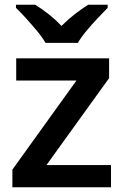

<svg xmlns="http://www.w3.org/2000/svg" viewBox="-20 -786 520 806"><path d="M446 0H32V-74L301 -448H48V-541H438V-458L175 -93H446ZM171 -606Q158 -629 135.5 -656Q113 -683 89.5 -709Q66 -735 47 -753V-766H128Q154 -750 183.5 -727Q213 -704 238 -677Q265 -704 294.5 -727Q324 -750 350 -766H432V-753Q414 -735 389.5 -709Q365 -683 342.5 -656Q320 -629 307 -606Z"/></svg>

Font: Noto Sans Sundanese SemiBold
Style: Regular
Weight: 600
Version: Version 2.003